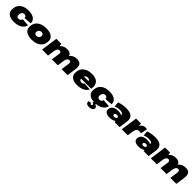

<svg xmlns="http://www.w3.org/2000/svg" viewBox="781 -3088 5852 5852"><g transform="rotate(45 3707.0 -162.0)"><path d="M329 13Q225 13 154 -19.5Q83 -52 52 -112.5Q21 -173 32 -258L35 -282Q47 -367 96 -427.5Q145 -488 225 -520.5Q305 -553 409 -553Q572 -553 655 -490.5Q738 -428 732 -320L486 -302Q485 -341 464 -363.5Q443 -386 402 -386Q375 -386 351.5 -373.5Q328 -361 313 -338.5Q298 -316 293 -286L289 -254Q282 -208 304.5 -181Q327 -154 370 -154Q410 -154 437.5 -176.5Q465 -199 477 -238L718 -220Q694 -112 593 -49.5Q492 13 329 13Z M1101 13Q991 13 915 -19.5Q839 -52 805 -112.5Q771 -173 782 -258L785 -282Q797 -367 848.5 -427.5Q900 -488 985.5 -520.5Q1071 -553 1181 -553Q1292 -553 1368 -520.5Q1444 -488 1478.5 -427.5Q1513 -367 1501 -282L1498 -258Q1486 -173 1434 -112.5Q1382 -52 1297 -19.5Q1212 13 1101 13ZM1127 -171Q1172 -171 1204 -196.5Q1236 -222 1241 -263L1243 -277Q1249 -319 1225 -344Q1201 -369 1155 -369Q1125 -369 1101 -357.5Q1077 -346 1061.5 -325.5Q1046 -305 1042 -277L1040 -263Q1034 -222 1058.5 -196.5Q1083 -171 1127 -171Z M2423 -253Q2431 -311 2418 -336.5Q2405 -362 2366 -362Q2321 -362 2292.5 -325Q2264 -288 2253 -214L2156 -114L2167 -190Q2190 -365 2276 -459Q2362 -553 2498 -553Q2615 -553 2660.5 -492Q2706 -431 2687 -298L2645 0H2388ZM1620 -540H1834L1858 -401L1802 0H1544ZM2002 -253Q2010 -311 1996.5 -336.5Q1983 -362 1945 -362Q1900 -362 1871 -325Q1842 -288 1831 -214L1735 -114L1746 -190Q1772 -368 1857 -460.5Q1942 -553 2077 -553Q2193 -553 2238.5 -492Q2284 -431 2265 -298L2223 0H1966Z M3050 13Q2949 13 2879.5 -19.5Q2810 -52 2779.5 -112.5Q2749 -173 2761 -258L2764 -282Q2776 -367 2826.5 -427.5Q2877 -488 2960 -520.5Q3043 -553 3150 -553Q3318 -553 3395 -472Q3472 -391 3451 -238L3447 -215H2966L2981 -321H3260L3222 -281L3224 -294Q3229 -336 3205 -361Q3181 -386 3135 -386Q3090 -386 3059.5 -361Q3029 -336 3023 -294L3014 -228Q3008 -186 3031.5 -161.5Q3055 -137 3098 -137Q3133 -137 3158 -151.5Q3183 -166 3192 -187L3432 -169Q3390 -81 3290.5 -34Q3191 13 3050 13Z M3817 13Q3713 13 3642 -19.5Q3571 -52 3540 -112.5Q3509 -173 3520 -258L3523 -282Q3535 -367 3584 -427.5Q3633 -488 3713 -520.5Q3793 -553 3897 -553Q4060 -553 4143 -490.5Q4226 -428 4220 -320L3974 -302Q3973 -341 3952 -363.5Q3931 -386 3890 -386Q3863 -386 3839.5 -373.5Q3816 -361 3801 -338.5Q3786 -316 3781 -286L3777 -254Q3770 -208 3792.5 -181Q3815 -154 3858 -154Q3898 -154 3925.5 -176.5Q3953 -199 3965 -238L4206 -220Q4182 -112 4081 -49.5Q3980 13 3817 13ZM3790 229Q3718 229 3684.5 197.5Q3651 166 3659 106L3756 95Q3754 113 3763 123Q3772 133 3788 133Q3803 133 3813 124.5Q3823 116 3825 102Q3827 84 3815.5 72.5Q3804 61 3773 54L3794 0H3887L3873 35Q3918 50 3938.5 74Q3959 98 3954 131Q3948 176 3903.5 202.5Q3859 229 3790 229Z M4650 -216 4659 -281Q4667 -331 4634.5 -354.5Q4602 -378 4526 -378Q4480 -378 4431 -368Q4382 -358 4333 -338L4323 -503Q4364 -518 4416 -529.5Q4468 -541 4521.5 -547Q4575 -553 4622 -553Q4794 -553 4869.5 -485.5Q4945 -418 4926 -281L4886 0H4671ZM4457 13Q4350 13 4297 -30Q4244 -73 4254 -150L4255 -157Q4266 -235 4331.5 -278Q4397 -321 4507 -321Q4621 -321 4678.5 -278.5Q4736 -236 4725 -158L4724 -151Q4714 -73 4643.5 -30Q4573 13 4457 13ZM4548 -105Q4584 -105 4607 -118Q4630 -131 4633 -154L4634 -160Q4637 -181 4619 -194Q4601 -207 4564 -207Q4532 -207 4511 -193.5Q4490 -180 4486 -159V-153Q4483 -131 4499.5 -118Q4516 -105 4548 -105Z M5057 -540H5271L5283 -317L5239 0H4981ZM5222 -251Q5243 -401 5301.5 -477Q5360 -553 5454 -553Q5471 -553 5488.5 -550.5Q5506 -548 5523 -543L5480 -329Q5445 -338 5409 -338Q5346 -338 5311 -301.5Q5276 -265 5265 -188Z M5900 -216 5909 -281Q5917 -331 5884.5 -354.5Q5852 -378 5776 -378Q5730 -378 5681 -368Q5632 -358 5583 -338L5573 -503Q5614 -518 5666 -529.5Q5718 -541 5771.5 -547Q5825 -553 5872 -553Q6044 -553 6119.5 -485.5Q6195 -418 6176 -281L6136 0H5921ZM5707 13Q5600 13 5547 -30Q5494 -73 5504 -150L5505 -157Q5516 -235 5581.5 -278Q5647 -321 5757 -321Q5871 -321 5928.5 -278.5Q5986 -236 5975 -158L5974 -151Q5964 -73 5893.5 -30Q5823 13 5707 13ZM5798 -105Q5834 -105 5857 -118Q5880 -131 5883 -154L5884 -160Q5887 -181 5869 -194Q5851 -207 5814 -207Q5782 -207 5761 -193.5Q5740 -180 5736 -159V-153Q5733 -131 5749.5 -118Q5766 -105 5798 -105Z M7110 -253Q7118 -311 7105 -336.5Q7092 -362 7053 -362Q7008 -362 6979.5 -325Q6951 -288 6940 -214L6843 -114L6854 -190Q6877 -365 6963 -459Q7049 -553 7185 -553Q7302 -553 7347.5 -492Q7393 -431 7374 -298L7332 0H7075ZM6307 -540H6521L6545 -401L6489 0H6231ZM6689 -253Q6697 -311 6683.5 -336.5Q6670 -362 6632 -362Q6587 -362 6558 -325Q6529 -288 6518 -214L6422 -114L6433 -190Q6459 -368 6544 -460.5Q6629 -553 6764 -553Q6880 -553 6925.5 -492Q6971 -431 6952 -298L6910 0H6653Z"/></g></svg>

Font: Pathway Extreme 28pt Black
Style: Italic
Weight: 900
Italic angle: -8°
Designer: Eduardo Rodriguez Tunni
Foundry: Eduardo Rodriguez Tunni
Version: Version 1.001;gftools[0.9.26]